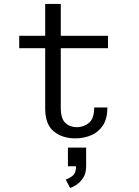

<svg xmlns="http://www.w3.org/2000/svg" viewBox="-20 -678 690 954"><path d="M204.5 -139.5V-438.5H75.5V-500H204.5V-658.5H282V-500H516.5V-438.5H282V-142Q282 -88.5 304.8 -67.2Q327.5 -46 361.5 -46Q395.5 -46 421.8 -67.2Q448 -88.5 448 -144H513.5Q513.5 -88 491 -54.2Q468.5 -20.5 432 -5.5Q395.5 9.5 354 9.5Q289.5 9.5 247 -25.2Q204.5 -60 204.5 -139.5ZM317.5 148V55.5H408V148Q408 182.5 393.8 204.8Q379.5 227 360.8 239.5Q342 252 328.5 256L306.5 214Q320.5 210.5 339.2 196.5Q358 182.5 358 148Z"/></svg>

Font: Trispace Light
Style: Regular
Weight: 300
Designer: Tyler Finck
Foundry: Etcetera Type Company
Version: Version 1.210; ttfautohint (v1.8.3)